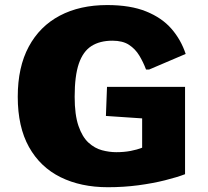

<svg xmlns="http://www.w3.org/2000/svg" viewBox="-20 -742 835 771"><path d="M413.1 9.8Q304.7 9.8 223.1 -30.5Q141.6 -70.8 96.4 -151.6Q51.3 -232.4 51.3 -353.5Q51.3 -472.7 95.5 -554.7Q139.6 -636.7 220.2 -679.2Q300.8 -721.7 410.6 -721.7Q503.9 -721.7 567.1 -696Q630.4 -670.4 668.7 -626.2Q707 -582 725.6 -525.4L579.1 -462.9H566.4Q555.2 -492.7 539.3 -519Q523.4 -545.4 498 -562Q472.7 -578.6 431.6 -578.6Q380.9 -578.6 347.2 -557.1Q313.5 -535.6 296.6 -486.6Q279.8 -437.5 279.8 -353.5Q279.8 -280.8 295.2 -236.3Q310.5 -191.9 335.4 -169.2Q360.4 -146.5 389.6 -138.7Q418.9 -130.9 446.8 -130.9Q478.5 -130.9 504.9 -136Q531.2 -141.1 550.8 -148.9V-266.6L405.3 -276.4L409.7 -393.1H723.1V-42.5Q691.4 -30.3 642.8 -18.1Q594.2 -5.9 535.4 2Q476.6 9.8 413.1 9.8Z"/></svg>

Font: Comme Black
Style: Regular
Weight: 900
Version: Version 1.000;gftools[0.9.27]